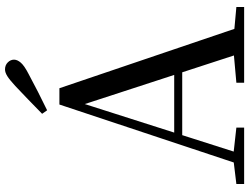

<svg xmlns="http://www.w3.org/2000/svg" viewBox="-134 -860 994 766"><g transform="rotate(-90 363.0 -477.0)"><path d="M292 -806Q321 -834 349 -861.5Q377 -889 403 -913Q428 -936 442.5 -945Q457 -954 469 -954Q486 -954 497 -943Q508 -932 508 -918Q508 -905 496 -891Q484 -877 451 -860Q416 -841 379.5 -822.5Q343 -804 306 -786ZM12 0V-31L111 -43H129L237 -31V0ZM84 0 329 -737H394L644 0H538L320 -669H341L337 -655L128 0ZM193 -247 197 -279H505L510 -247ZM416 0V-31L550 -43H586L718 -31V0Z"/></g></svg>

Font: Noto Serif JP ExtraLight Medium
Style: Regular
Weight: 500
Version: Version 2.003-H1;hotconv 1.1.1;makeotfexe 2.6.0